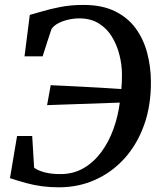

<svg xmlns="http://www.w3.org/2000/svg" viewBox="-20 -772 680 799"><path d="M225.5 7.5Q187.5 7.5 154.2 3Q121 -1.5 89 -10.2Q57 -19 21.5 -30.5L51 -206H114L122 -74Q138.5 -62 166 -54.8Q193.5 -47.5 231.5 -47.5Q286 -47.5 328.8 -72.8Q371.5 -98 402.5 -140.5Q433.5 -183 452.5 -236.2Q471.5 -289.5 478.5 -345L176 -334.5L191 -417.5Q214 -416.5 248.8 -414.8Q283.5 -413 324 -411Q364.5 -409 406.2 -406.5Q448 -404 485 -401.5Q486.5 -415.5 487 -431.2Q487.5 -447 487.5 -462Q487.5 -502 477.2 -543Q467 -584 446 -618.8Q425 -653.5 391.2 -674.5Q357.5 -695.5 310.5 -695.5Q287 -695.5 264 -690.2Q241 -685 222.5 -675.2Q204 -665.5 194.5 -651.5Q190 -638 185.2 -623.8Q180.5 -609.5 175.8 -595Q171 -580.5 166.5 -566Q162 -551.5 157.5 -537.5H82L104 -710Q123.5 -715 155.8 -724.8Q188 -734.5 231.5 -743Q275 -751.5 327.5 -751.5Q405 -751.5 458.8 -725Q512.5 -698.5 545 -653.5Q577.5 -608.5 592.5 -551.8Q607.5 -495 608 -434.5Q609 -334 580 -252.8Q551 -171.5 498.5 -113.2Q446 -55 376.2 -23.8Q306.5 7.5 225.5 7.5Z"/></svg>

Font: Merriweather 20pt Medium
Style: Italic
Weight: 500
Italic angle: -7.8°
Version: Version 2.101